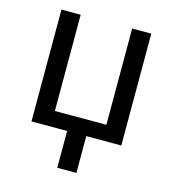

<svg xmlns="http://www.w3.org/2000/svg" viewBox="-106 -615 788 876"><g transform="rotate(15 288.5 -177.0)"><path d="M167 -528.3V-73.7H410.2V-528.3H500.5V0H335V173.8H244.6V0H76.2V-528.3Z"/></g></svg>

Font: SteelSelectRoboto
Style: Roboto-Regular
Weight: 400
Designer: Google
Version: Version 2.137; 2017